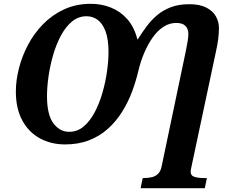

<svg xmlns="http://www.w3.org/2000/svg" viewBox="-20 -745 1226 1005"><path d="M716 240 727 187H731Q753 187 772.5 183Q792 179 806.5 165.5Q821 152 826 126L947 -451Q950 -465 954.5 -487Q959 -509 962.5 -531Q966 -553 966 -566Q966 -594 950.5 -609.5Q935 -625 903 -625Q866 -625 834.5 -604Q803 -583 778 -547Q753 -511 734 -466Q715 -421 704 -373Q691 -318 670.5 -263.5Q650 -209 619 -159.5Q588 -110 545.5 -71.5Q503 -33 447 -11Q391 11 320 11Q248 11 189.5 -20.5Q131 -52 97 -114Q63 -176 63 -266Q63 -324 79 -387Q95 -450 126.5 -510Q158 -570 205.5 -618.5Q253 -667 315.5 -696Q378 -725 456 -725Q512 -725 561.5 -705Q611 -685 647 -644Q683 -603 699 -539H701Q723 -574 747.5 -607Q772 -640 803 -666Q834 -692 875 -707.5Q916 -723 971 -723Q1025 -723 1059.5 -705.5Q1094 -688 1110 -659.5Q1126 -631 1126 -598Q1126 -570 1122 -539.5Q1118 -509 1111 -478L984 119Q981 132 979.5 140.5Q978 149 978 153Q978 175 998.5 181Q1019 187 1050 187H1063L1052 240ZM342 -55Q385 -55 418 -83Q451 -111 475.5 -157Q500 -203 516 -258.5Q532 -314 540 -370Q548 -426 548 -473Q548 -538 533 -579.5Q518 -621 492 -640.5Q466 -660 433 -660Q390 -660 356.5 -632Q323 -604 298.5 -558Q274 -512 258 -456.5Q242 -401 234 -345Q226 -289 226 -242Q226 -144 259.5 -99.5Q293 -55 342 -55Z"/></svg>

Font: Noto Serif
Style: Italic
Weight: 400
Italic angle: -12°
Designer: Monotype Design Team
Foundry: Monotype Imaging Inc.
Version: Version 2.013